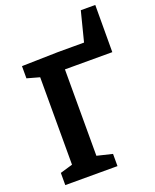

<svg xmlns="http://www.w3.org/2000/svg" viewBox="-160 -969 856 1060"><g transform="rotate(-20 268.5 -439.0)"><path d="M36.3 0V-71.7L124.7 -97.7L109.7 -77V-630L130 -601.3L36.3 -627.3V-699L250 -704H441.3L396.7 -680.3L447 -878H532L531.3 -601H230.7L253 -623.3V-77L235.3 -97.7L343 -71.7V0Z"/></g></svg>

Font: Bitter Thin
Style: Regular
Weight: 100
Designer: Sol Matas, and Bitter project Authors
Foundry: Sol Matas
Version: Version 2.002